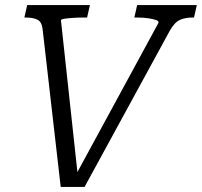

<svg xmlns="http://www.w3.org/2000/svg" viewBox="-20 -730 795 756"><path d="M288 -23 272 -29 604 -640Q606 -647 595 -651Q584 -655 564.5 -658Q545 -661 521 -661H509L520 -710H755L744 -661H738Q709 -661 688 -651.5Q667 -642 648 -608L313 6H219L148 -613Q145 -644 127.5 -652.5Q110 -661 82 -661H76L87 -710H334L323 -661H310Q286 -661 265.5 -659.5Q245 -658 232.5 -656Q220 -654 220 -650Z"/></svg>

Font: Roboto Serif Light
Style: Italic
Weight: 300
Italic angle: -10°
Version: Version 1.007